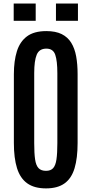

<svg xmlns="http://www.w3.org/2000/svg" viewBox="-20 -1044 512 1074"><path d="M237.3 9.8Q171.9 9.8 132.3 -18.6Q92.8 -46.9 75.2 -103.3Q57.6 -159.7 57.6 -244.1V-628.9Q57.6 -703.1 74.5 -757.1Q91.3 -811 130.9 -840.6Q170.4 -870.1 239.3 -870.1Q291 -870.1 325 -853.3Q358.9 -836.4 378.4 -804.9Q397.9 -773.4 406 -729Q414.1 -684.6 414.1 -628.9V-244.1Q414.1 -159.7 397.2 -103.3Q380.4 -46.9 341.6 -18.6Q302.7 9.8 237.3 9.8ZM237.3 -88.4Q263.7 -88.4 277.3 -103.5Q291 -118.7 295.9 -152.8Q300.8 -187 300.8 -243.2V-634.8Q300.8 -703.1 289.1 -737.5Q277.3 -772 239.3 -772Q199.7 -772 185.5 -738.3Q171.4 -704.6 171.4 -635.3V-243.2Q171.4 -186.5 176.3 -152.6Q181.2 -118.7 195.6 -103.5Q210 -88.4 237.3 -88.4ZM293 -927.7V-1024.4H416V-927.7ZM56.6 -927.7V-1024.4H179.7V-927.7Z"/></svg>

Font: Antonio SemiBold
Style: Regular
Weight: 600
Designer: Vernon Adams
Foundry: Vernon Adams
Version: Version 1.002